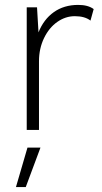

<svg xmlns="http://www.w3.org/2000/svg" viewBox="-20 -530 418 783"><path d="M362 -493 349 -446Q326 -464 285 -464Q247 -464 213.5 -440.5Q180 -417 159.5 -374.5Q139 -332 139 -280V0H89V-500H131L137 -398Q158 -451 199.5 -480.5Q241 -510 299 -510Q339 -510 362 -493ZM85 233H45L92 72H145Z"/></svg>

Font: Work Sans Light
Style: Regular
Weight: 300
Designer: Wei Huang
Foundry: Wei Huang
Version: Version 1.500